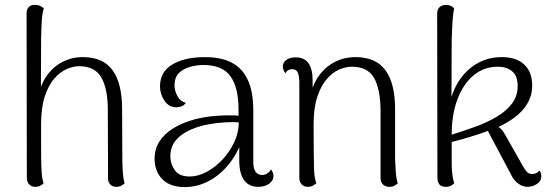

<svg xmlns="http://www.w3.org/2000/svg" viewBox="-20 -749 2251 780"><path d="M123 10Q108 10 98.5 0Q89 -10 89 -27L88 -694Q88 -711 96.5 -720Q105 -729 119 -729Q133 -730 143 -725Q153 -720 158 -715Q152 -696 150 -668Q148 -640 147 -591L146 -339L131 -325Q136 -385 161.5 -428Q187 -471 227.5 -494Q268 -517 316 -517Q399 -517 437.5 -463.5Q476 -410 476 -306L477 -103Q477 -75 479 -48.5Q481 -22 486 -4Q481 1 472.5 5.5Q464 10 452 10Q437 10 428 0.5Q419 -9 419 -25L418 -301Q418 -389 391.5 -434.5Q365 -480 302 -480Q277 -480 250 -468Q223 -456 199.5 -428.5Q176 -401 161.5 -356Q147 -311 147 -244Q147 -179 147 -138Q147 -97 148 -71.5Q149 -46 151 -31Q153 -16 157 -4Q153 0 144.5 5Q136 10 123 10Z M1030 10Q991 10 971.5 -17Q952 -44 952 -97V-204L968 -194Q949 -132 912.5 -85.5Q876 -39 829 -14Q782 11 730 11Q671 11 639.5 -21Q608 -53 608 -104Q608 -143 627.5 -174Q647 -205 683.5 -227.5Q720 -250 770 -264Q813 -275 860.5 -278.5Q908 -282 949 -279V-305Q949 -394 916 -439.5Q883 -485 806 -485Q780 -485 752.5 -477.5Q725 -470 707 -452.5Q689 -435 689 -401Q689 -382 700 -360Q711 -338 735 -331Q727 -320 716 -316.5Q705 -313 696 -313Q666 -313 648 -340Q630 -367 630 -398Q630 -457 680 -487Q730 -517 813 -517Q914 -517 961.5 -463.5Q1009 -410 1009 -302V-91Q1009 -38 1046 -38Q1055 -38 1065 -44Q1075 -50 1081 -61Q1086 -54 1088.5 -47Q1091 -40 1091 -34Q1091 -15 1073 -2.5Q1055 10 1030 10ZM754 -32Q787 -33 821 -51.5Q855 -70 884 -101Q913 -132 931.5 -171Q950 -210 950 -252Q926 -254 894.5 -252Q863 -250 833 -245Q803 -240 780 -232Q729 -215 700.5 -186Q672 -157 672 -114Q672 -83 690.5 -57Q709 -31 754 -32Z M1231 10Q1215 10 1205.5 0Q1196 -10 1196 -27V-417Q1195 -445 1188.5 -456.5Q1182 -468 1167 -468Q1161 -468 1153 -465Q1145 -462 1140 -451Q1129 -465 1129 -479Q1129 -495 1143 -505.5Q1157 -516 1181 -516Q1216 -516 1233 -492.5Q1250 -469 1250 -423V-339L1236 -325Q1241 -385 1267 -428Q1293 -471 1334 -494Q1375 -517 1424 -517Q1507 -517 1546 -463.5Q1585 -410 1585 -306V-103Q1586 -75 1588 -48.5Q1590 -22 1596 -4Q1590 1 1582 5.5Q1574 10 1561 10Q1546 10 1536 0.5Q1526 -9 1526 -25V-301Q1525 -389 1499 -433.5Q1473 -478 1409 -478Q1385 -478 1358 -466.5Q1331 -455 1307.5 -428Q1284 -401 1269 -355.5Q1254 -310 1254 -244Q1254 -179 1254.5 -138Q1255 -97 1255.5 -71.5Q1256 -46 1258.5 -31Q1261 -16 1265 -4Q1260 0 1251.5 5Q1243 10 1231 10Z M1790 10Q1772 10 1764.5 -0.5Q1757 -11 1757 -27L1756 -694Q1756 -711 1766 -720Q1776 -729 1791 -729Q1804 -729 1812.5 -724.5Q1821 -720 1825 -715Q1822 -701 1820.5 -686.5Q1819 -672 1818 -657Q1817 -642 1816.5 -625.5Q1816 -609 1815 -590L1814 -330L1809 -336Q1822 -390 1851.5 -430.5Q1881 -471 1923.5 -494Q1966 -517 2019 -517Q2078 -517 2110 -486.5Q2142 -456 2142 -402Q2142 -361 2122.5 -328.5Q2103 -296 2072 -273Q2041 -250 2005 -233Q2014 -228 2020.5 -219.5Q2027 -211 2033 -200L2105 -73Q2114 -57 2122 -49.5Q2130 -42 2142 -42Q2147 -42 2155.5 -44.5Q2164 -47 2171 -56Q2176 -51 2177.5 -45Q2179 -39 2179 -33Q2179 -13 2161 -1.5Q2143 10 2124 10Q2102 10 2084 -4Q2066 -18 2056 -40L1962 -217Q1924 -203 1885 -191.5Q1846 -180 1815 -172Q1815 -125 1815 -96.5Q1815 -68 1816.5 -52Q1818 -36 1820 -25.5Q1822 -15 1825 -4Q1820 1 1812 5.5Q1804 10 1790 10ZM1815 -202Q1864 -217 1912 -234.5Q1960 -252 1998.5 -275Q2037 -298 2060 -328.5Q2083 -359 2083 -399Q2083 -441 2060.5 -459.5Q2038 -478 2003 -478Q1946 -478 1904 -443Q1862 -408 1838.5 -346Q1815 -284 1815 -202Z"/></svg>

Font: Arima Light
Style: Regular
Weight: 300
Designer: Joana Correia and Natanael Gama
Foundry: NDISCOVER
Version: Version 1.101;gftools[0.9.23]